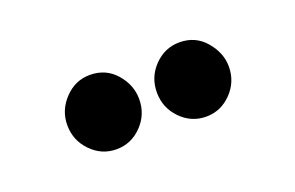

<svg xmlns="http://www.w3.org/2000/svg" viewBox="-35 -764 470 306"><g transform="rotate(-20 200.0 -611.0)"><path d="M125 -548Q100 -548 82 -566.5Q64 -585 64 -611Q64 -636 82 -655Q100 -674 125 -674Q152 -674 169 -654.5Q186 -635 186 -611Q186 -585 168 -566.5Q150 -548 125 -548ZM277 -548Q252 -548 234 -566.5Q216 -585 216 -611Q216 -637 234 -655.5Q252 -674 277 -674Q304 -674 321 -654Q338 -634 338 -611Q338 -585 320 -566.5Q302 -548 277 -548Z"/></g></svg>

Font: Inconsolata Condensed ExtraBold
Style: Regular
Weight: 800
Width: 3
Monospace: yes
Designer: Raph Levien, Cyreal, Brenton Simpson
Foundry: Raph Levien, Cyreal, Google
Version: Version 3.001; ttfautohint (v1.8.2.53-6de2)